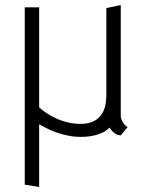

<svg xmlns="http://www.w3.org/2000/svg" viewBox="-20 -530 558 760"><path d="M485 -27C461 -41 458 -69 458 -69V-510L401 -498V-153C401 -49 334 -37 286 -40C201 -45 141 -99 135 -105V-501H78V201L135 210V-38C149 -32 196 2 277 11C333 15 384 5 414 -25C429 1 450 6 458 6Z"/></svg>

Font: Advent Pro
Style: Regular
Weight: 400
Designer: Andreas Kalpakidis
Foundry: Andreas Kalpakidis
Version: Version 2.002 2008